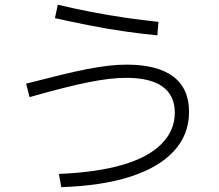

<svg xmlns="http://www.w3.org/2000/svg" viewBox="-20 -792 920 808"><path d="M227.8 -60Q385.6 -66.7 493.9 -97.8Q602.2 -128.9 658.9 -185.6Q715.6 -242.2 715.6 -317.8Q715.6 -390 664.4 -427.2Q613.3 -464.4 511.1 -464.4Q477.8 -464.4 439.4 -460Q401.1 -455.6 353.3 -446.1Q305.6 -436.7 244.4 -421.1Q183.3 -405.6 104.4 -383.3L90 -440Q172.2 -461.1 236.1 -476.7Q300 -492.2 348.9 -501.7Q397.8 -511.1 437.8 -515.6Q477.8 -520 513.3 -520Q642.2 -520 708.9 -470Q775.6 -420 775.6 -321.1Q775.6 -225.6 711.7 -156.1Q647.8 -86.7 527.8 -48.3Q407.8 -10 237.8 -4.4ZM642.2 -643.3Q582.2 -648.9 507.8 -659.4Q433.3 -670 357.2 -685Q281.1 -700 211.1 -715.6L223.3 -772.2Q287.8 -756.7 361.7 -742.2Q435.6 -727.8 509.4 -717.2Q583.3 -706.7 646.7 -700Z"/></svg>

Font: Paperlogy 3 Light
Style: Regular
Weight: 300
Designer: redesigned by Lee Juim, glyphs from Gmarket Sans & Montserrat
Foundry: PT&
Version: Version 1.001